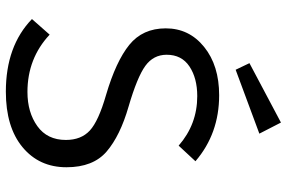

<svg xmlns="http://www.w3.org/2000/svg" viewBox="-178 -768 957 640"><g transform="rotate(90 300.0 -447.5)"><path d="M388 -906 425 -834 212 -755 190 -801ZM537 -191Q537 -100 470 -44.5Q403 11 285 11Q133 11 43 -76L95 -135Q174 -61 286 -61Q354 -61 400 -94Q446 -127 446 -189Q446 -240 414.5 -269Q383 -298 296 -323Q184 -356 129 -400.5Q74 -445 74 -522Q74 -600 136 -650Q198 -700 297 -700Q425 -700 517 -621L465 -565Q394 -627 300 -627Q240 -627 201 -601Q162 -575 162 -525Q162 -481 199 -454Q236 -427 335 -398Q432 -370 484.5 -325Q537 -280 537 -191Z"/></g></svg>

Font: Fira Mono
Style: Regular
Weight: 400
Designer: Carrois Corporate & Edenspiekermann AG
Foundry: Carrois Corporate GbR & Edenspiekermann AG
Version: Version 3.206;PS 003.206;hotconv 1.0.70;makeotf.lib2.5.58329